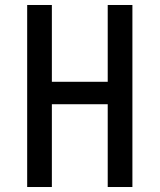

<svg xmlns="http://www.w3.org/2000/svg" viewBox="-20 -750 640 770"><path d="M89 0V-730H188V-422H412V-730H511V0H412V-332H188V0Z"/></svg>

Font: JetBrainsMono NFM Medium
Style: Regular
Weight: 500
Monospace: yes
Designer: Philipp Nurullin, Konstantin Bulenkov
Foundry: JetBrains
Version: Version 2.304; ttfautohint (v1.8.4.7-5d5b);Nerd Fonts 3.3.0